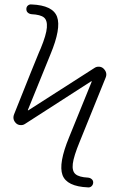

<svg xmlns="http://www.w3.org/2000/svg" viewBox="-20 -769 540 864"><path d="M91.8 -210.9Q83 -205.1 71.3 -206.1Q59.6 -207 51.8 -214.8Q34.2 -232.4 43.9 -255.9Q139.6 -496.1 156.2 -535.2Q157.2 -538.1 159.7 -543Q162.1 -547.9 163.1 -550.8Q188.5 -612.3 190.9 -645Q193.4 -677.7 177.7 -690.4Q162.1 -703.1 122.1 -705.1Q112.3 -706.1 105.5 -711.9Q98.6 -717.8 98.6 -728Q98.6 -738.3 105.5 -744.1Q112.3 -750 122.1 -749Q217.8 -745.1 236.8 -693.4Q255.9 -641.6 207 -524.4L105.5 -274.4V-272.5H107.4L406.2 -463.9Q415 -469.7 426.8 -468.8Q438.5 -467.8 446.3 -460Q464.8 -441.4 455.1 -418.9L338.9 -131.8Q311.5 -65.4 307.6 -32.2Q303.7 1 319.8 14.6Q335.9 28.3 376 30.3Q385.7 31.2 392.6 37.1Q399.4 43 399.4 51.8Q399.4 61.5 392.6 68.4Q385.7 75.2 376 74.2Q280.3 70.3 261.2 18.6Q242.2 -33.2 291 -151.4L392.6 -401.4V-403.3H390.6Z"/></svg>

Font: Rounded-X Mgen+ 1mn light
Style: Regular
Weight: 200
Designer: [Source Han Sans]
Ryoko NISHIZUKA  (kana & ideographs); Paul D. Hunt (Latin, Greek & Cyrillic); Wenlong ZHANG  (bopomofo
Version: Version 1.059.20150602